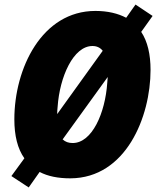

<svg xmlns="http://www.w3.org/2000/svg" viewBox="-20 -773 697 843"><path d="M106 50 154 -18C190 1 235 10 289 10C533 9 641 -260 641 -466C641 -534 628 -591 600 -633L650 -703L575 -753L534 -695C498 -714 453 -725 399 -725C164 -725 43 -473 43 -249C43 -178 57 -120 87 -78L30 0ZM231 -272C231 -283 232 -294 233 -304C242 -436 302 -571 386 -571C405 -571 420 -564 431 -550ZM299 -145C281 -145 267 -150 255 -161L453 -435C452 -427 452 -419 451 -410C442 -276 384 -145 299 -145Z"/></svg>

Font: Noto Sans UI SemiCondensed Black
Style: Italic
Weight: 900
Width: 4
Italic angle: -372°
Designer: Monotype Design Team
Foundry: Monotype Imaging Inc.
Version: Version 1.901